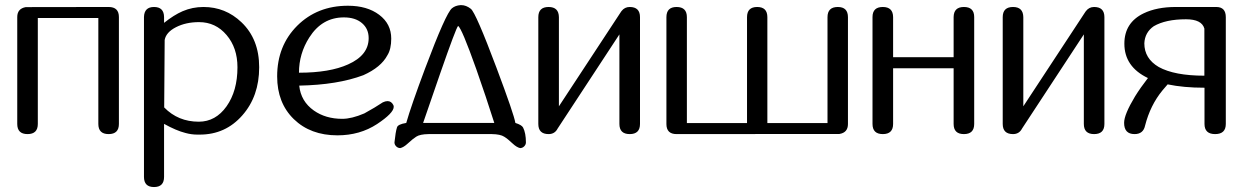

<svg xmlns="http://www.w3.org/2000/svg" viewBox="-20 -528 4894 756"><path d="M448.2 -40Q448.2 0 407.7 0Q367.2 0 367.2 -40V-457H128.9V-40Q128.9 0 88.4 0Q47.9 0 47.9 -40V-460.9Q47.9 -494.1 81.5 -500L407.7 -500.5Q448.2 -500.5 448.2 -460.9Z M872.1 -109.4Q915 -169.9 915 -263.2Q915 -339.8 872.1 -390.1Q829.1 -440.9 763.7 -440.9Q711.9 -440.9 672.9 -420.9Q633.8 -400.9 628.4 -370.6L626.5 -105Q681.2 -48.8 762.7 -48.8Q829.1 -48.8 872.1 -109.4ZM930.7 -440.4Q1000.5 -374 1000.5 -263.2Q1000.5 -148.9 934.1 -73.7Q867.7 2 766.6 2H756.8Q733.9 2 710.4 -4.4Q673.8 -13.7 626.5 -40L626 -39.6V168.5Q626 208.5 586.4 208.5Q546.9 208.5 546.9 168.5V-460.9Q547.9 -500.5 586.4 -500.5Q625.5 -500.5 626 -460.9V-438Q665 -469.2 699.2 -483.9Q737.8 -500.5 781.2 -500.5Q867.7 -500.5 930.7 -440.4Z M1350.6 -274.4Q1431.6 -310.5 1431.6 -377.9Q1431.6 -414.6 1405.3 -437Q1378.9 -459.5 1334 -459.5Q1248 -459.5 1197.8 -380.4Q1157.2 -316.9 1157.2 -241.7Q1278.3 -241.7 1350.6 -274.4ZM1487.3 -125Q1497.6 -129.9 1505.9 -129.9Q1521 -129.9 1528.8 -114.3Q1530.3 -110.8 1530.3 -107.4Q1530.3 -83 1464.8 -39.6Q1397 4.9 1308.6 4.9Q1202.6 4.9 1136.7 -59.1Q1071.3 -123 1071.3 -227.1Q1071.3 -347.7 1150.4 -426.8Q1229.5 -505.4 1350.1 -505.4Q1425.8 -505.4 1473.1 -469.7Q1520.5 -434.1 1520.5 -376Q1520.5 -334.5 1505.4 -310.5Q1480.5 -263.2 1410.6 -231.9Q1309.1 -193.8 1158.2 -190.9Q1164.6 -128.9 1215.8 -92.8Q1262.2 -60.1 1327.6 -60.1Q1364.7 -60.1 1414.6 -81.5Q1457.5 -105 1487.3 -125Z M1926.3 -43.9Q1894 -146 1855.5 -255.4Q1797.4 -418.9 1783.7 -425.8Q1775.4 -417.5 1713.4 -239.3Q1646 -44.4 1646 -43.9ZM2039.6 -25.9Q2050.8 -3.9 2050.8 32.7Q2050.8 41.5 2043.9 48.3Q2037.6 54.7 2028.3 55.2Q2014.6 52.2 1999 37.6Q1979 18.6 1965.3 10.3Q1950.2 0.5 1917 0H1667.5Q1633.3 0.5 1618.7 10.3Q1605.5 18.6 1585 37.6Q1569.3 52.2 1555.7 55.2Q1546.4 54.7 1540 48.3Q1533.2 41.5 1533.2 32.7Q1537.6 -9.3 1543 -25.9Q1545.9 -38.6 1579.6 -43.9Q1598.6 -110.8 1653.8 -258.3Q1735.8 -476.6 1759.8 -495.6Q1772.9 -506.3 1793 -507.8H1796.4Q1815.4 -507.8 1834 -493.2Q1853.5 -478 1935.1 -260.7Q2003.9 -77.6 2009.3 -43.9Q2034.2 -36.1 2039.6 -25.9Z M2500 -40Q2500 0 2459.5 0Q2418.9 0 2418.9 -40V-392.6L2175.8 -22Q2164.6 0 2140.1 0Q2099.6 0 2099.6 -40V-460.4Q2099.6 -500.5 2140.1 -500.5Q2180.2 -500.5 2180.7 -460.4V-109.4L2424.8 -481L2427.2 -484.4Q2439.5 -500.5 2459.5 -500.5Q2500 -500.5 2500 -460.4Z M3278.8 -500.5Q3318.8 -500.5 3318.8 -460.4V-39.6Q3318.8 -5.9 3285.2 -0.5L2644 0Q2604 0 2604 -39.6V-460.4Q2604 -500.5 2644 -500.5Q2684.6 -500.5 2684.6 -460.4V-43.5H2921.4V-460.4Q2921.4 -500.5 2961.4 -500.5Q3001.5 -500.5 3001.5 -460.4V-43.5H3238.3V-460.4Q3238.3 -500.5 3278.8 -500.5Z M3815.9 -40Q3815.9 0 3775.4 0Q3734.9 0 3734.9 -40V-259.3H3496.6V-40Q3496.6 0 3456.1 0Q3415.5 0 3415.5 -40V-460.9Q3415.5 -500.5 3456.1 -500.5Q3496.1 -500.5 3496.6 -460.9V-302.7H3734.9V-460.9Q3735.4 -500.5 3775.4 -500.5Q3815.9 -500.5 3815.9 -460.9Z M4328.6 -40Q4328.6 0 4288.1 0Q4247.6 0 4247.6 -40V-392.6L4004.4 -22Q3993.2 0 3968.8 0Q3928.2 0 3928.2 -40V-460.4Q3928.2 -500.5 3968.8 -500.5Q4008.8 -500.5 4009.3 -460.4V-109.4L4253.4 -481L4255.9 -484.4Q4268.1 -500.5 4288.1 -500.5Q4328.6 -500.5 4328.6 -460.4Z M4722.2 -415.5Q4711.9 -452.1 4649.9 -452.1Q4569.8 -452.1 4522.9 -424.8Q4487.8 -400.4 4485.8 -357.4Q4485.8 -297.4 4542.5 -264.2Q4604.5 -230 4722.2 -230ZM4769 -500.5Q4806.6 -500.5 4806.6 -460.4V-40Q4806.6 0 4764.6 0Q4722.7 0 4722.7 -40V-182.1L4722.2 -182.6Q4640.6 -182.6 4577.6 -195.8Q4565.9 -182.1 4557.1 -171.9Q4509.3 -113.8 4488.8 -33.7Q4481.9 0 4447.3 0Q4406.2 0 4406.2 -44.4Q4406.2 -77.1 4449.2 -148.4Q4470.7 -183.1 4500 -220.7Q4407.2 -265.1 4407.2 -356Q4407.2 -439 4483.4 -475.6Q4535.2 -500.5 4609.4 -500.5Z"/></svg>

Font: inglobal
Style: Regular
Weight: 400
Designer: Andrey Kochetov, Denis Davydov, Evgeny Yurtaev
Foundry: inglobal
Version: Version 1.00 September 25, 2014, initial release